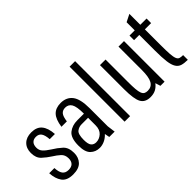

<svg xmlns="http://www.w3.org/2000/svg" viewBox="-37 -1261 1802 1802"><g transform="rotate(-45 864.0 -360.0)"><path d="M341.8 -127.2Q341.8 -199.6 302.1 -235.8Q262.4 -272 212.8 -302Q166.8 -331.4 145.8 -355.1Q124.8 -378.8 124.8 -412.2Q124.8 -449.4 142.9 -468.8Q161 -488.2 194 -488.2Q230.6 -488.2 248.5 -462.5Q266.4 -436.8 270.4 -380.6H339.2Q333.6 -463.8 298.6 -506.2Q263.6 -548.6 192.6 -548.6Q127.4 -548.6 90.3 -512.2Q53.2 -475.8 53.2 -413.8Q53.2 -347.8 91.4 -312.5Q129.6 -277.2 172.2 -250.2Q210.4 -226.6 239.8 -200.1Q269.2 -173.6 269.2 -127.6Q269.2 -90.2 249.7 -70.4Q230.2 -50.6 192.6 -50.6Q150.4 -50.6 131.2 -77.1Q112 -103.6 109.6 -158H40.8Q44.8 -83.6 78 -36.8Q111.2 10 193 10Q269.6 10 305.7 -28.4Q341.8 -66.8 341.8 -127.2Z M578.8 -323Q510.2 -323 464 -285.9Q417.8 -248.8 417.8 -147Q417.8 -61 454.7 -25.5Q491.6 10 546 10Q578.2 10 610.8 -4.7Q643.4 -19.4 670.8 -49L680.2 0H751.4L740.8 -81V-323ZM430.4 -385H502.2Q509.6 -443 528.6 -465.3Q547.6 -487.6 582.2 -487.6Q624.6 -487.6 645.7 -452.4Q666.8 -417.2 666.8 -321H740.8Q740.8 -444 699.7 -496.4Q658.6 -548.8 582.8 -548.8Q516.2 -548.8 479.4 -510.6Q442.6 -472.4 430.4 -385ZM491.2 -150.4Q491.2 -226.4 518.3 -247.2Q545.4 -268 579.8 -268H666.8V-168.4Q666.8 -110.8 633.5 -80.8Q600.2 -50.8 558.2 -50.8Q527.8 -50.8 509.5 -71.7Q491.2 -92.6 491.2 -150.4Z M883.4 -730V0H956.6V-730Z M1169.2 -538.6H1095.2V-219Q1095.2 -88.4 1122.4 -39.2Q1149.6 10 1219.4 10Q1259.8 10 1289.3 -5Q1318.8 -20 1343 -51.2L1359 0H1414.2V-538.6H1341V-229Q1341 -133.6 1317.6 -92.1Q1294.2 -50.6 1242.4 -50.6Q1220.2 -50.6 1205.9 -58.7Q1191.6 -66.8 1183.5 -87.8Q1175.4 -108.8 1172.3 -145.9Q1169.2 -183 1169.2 -240.8Z M1487.2 -538.6V-478H1556.6V-270.2Q1556.6 -177.6 1563.8 -122.3Q1571 -67 1589.3 -38Q1607.6 -9 1637.9 0.1Q1668.2 9.2 1713.6 9.2V-53.2Q1687.2 -53.2 1670.9 -58.2Q1654.6 -63.2 1645.7 -84.6Q1636.8 -106 1633.7 -149.5Q1630.6 -193 1630.6 -270V-478H1713.6V-538.6H1630.6V-683.6L1556.6 -646.4V-538.6Z"/></g></svg>

Font: Secuela Light
Style: Regular
Weight: 300
Designer: Fernando Haro
Foundry: deFharo
Version: Version 1.708